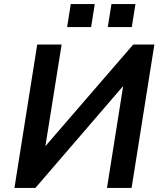

<svg xmlns="http://www.w3.org/2000/svg" viewBox="-20 -924 797 944"><path d="M51 0 163 -705H283L202 -198L195 -196L635 -705H739L627 0H506L587 -510L595 -512L154 0ZM510 -791 528 -904H646L628 -791ZM310 -791 328 -904H446L428 -791Z"/></svg>

Font: Nunito Sans 7pt SemiCondensed
Style: Bold Italic
Weight: 700
Width: 4
Italic angle: -9°
Designer: Vernon Adams
Foundry: Vernon Adams
Version: Version 3.101;gftools[0.9.27]